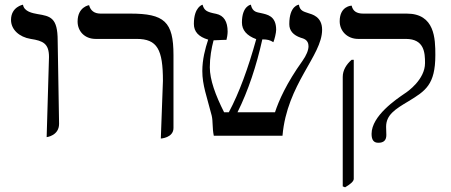

<svg xmlns="http://www.w3.org/2000/svg" viewBox="-20 -579 1923 819"><path d="M179 6C179 6 232 0 232 -51L226 -406C226 -504 195 -510 140 -519C119 -523 83 -529 78 -559C78 -559 27 -550 27 -494C27 -453 62 -421 111 -413C164 -405 189 -393 189 -336Z M666 12C666 12 720 9 720 -33V-344C720 -487 681 -521 535 -521H409C382 -521 366 -534 360 -557C360 -557 311 -550 311 -487C311 -446 341 -413 388 -413H563C651 -413 675 -368 675 -234Z M1354 -452C1354 -509 1310 -518 1295 -523C1279 -529 1259 -531 1255 -559C1255 -559 1214 -556 1214 -476C1214 -448 1231 -429 1263 -418C1272 -415 1296 -411 1296 -382C1296 -365 1287 -343 1270 -319C1202 -224 1169 -149 1153 -100H993C1039 -192 1074 -299 1099 -411C1121 -411 1132 -408 1146 -399C1151 -410 1158 -439 1158 -452C1158 -512 1119 -517 1094 -523C1078 -527 1057 -526 1050 -559C1050 -559 1012 -554 1012 -483C1012 -451 1032 -427 1073 -412C1039 -289 1000 -182 956 -100H936C899 -173 875 -239 875 -292C875 -334 882 -373 891 -407C908 -407 919 -409 946 -409C948 -415 951 -433 951 -444C951 -487 935 -513 902 -520C860 -528 851 -535 844 -559C844 -559 807 -550 807 -477C807 -444 827 -422 868 -410C855 -371 843 -325 843 -276C843 -216 862 -168 883 -86C889 -61 885 -33 892 0H1185C1204 -221 1354 -341 1354 -452Z M1627 -38C1627 -89 1665 -113 1724 -148C1794 -191 1837 -217 1837 -344C1837 -414 1835 -521 1715 -521H1529C1501 -521 1485 -532 1480 -555C1480 -555 1429 -554 1429 -488C1429 -447 1461 -413 1508 -413H1711C1790 -413 1793 -354 1793 -310C1793 -240 1719 -188 1706 -180C1671 -156 1565 -85 1565 -8C1565 18 1574 30 1594 30C1617 30 1628 19 1628 -3C1628 -17 1627 -31 1627 -38ZM1452 220C1474 207 1489 195 1489 184V-324H1480C1457 -304 1442 -279 1442 -251V216Z"/></svg>

Font: Libertinus Sans
Style: Bold
Weight: 700
Designer: Philipp H. Poll, Khaled Hosny
Foundry: Caleb Maclennan
Version: Version 7.050;RELEASE